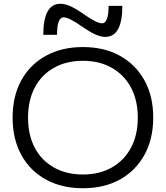

<svg xmlns="http://www.w3.org/2000/svg" viewBox="-20 -990 881 1020"><path d="M420 10Q308 10 223.5 -36.5Q139 -83 93 -167.5Q47 -252 47 -365Q47 -479 93 -563Q139 -647 223.5 -693.5Q308 -740 420 -740Q534 -740 617.5 -693.5Q701 -647 747.5 -563Q794 -479 794 -365Q794 -252 747.5 -167.5Q701 -83 617.5 -36.5Q534 10 420 10ZM420 -63Q509 -63 574.5 -100.5Q640 -138 676 -205.5Q712 -273 712 -365Q712 -457 676 -524.5Q640 -592 574.5 -629.5Q509 -667 420 -667Q332 -667 266 -629.5Q200 -592 164.5 -524.5Q129 -457 129 -365Q129 -273 164.5 -205.5Q200 -138 266 -100.5Q332 -63 420 -63ZM539 -794Q515 -794 485.5 -807.5Q456 -821 414 -850Q382 -873 357 -885.5Q332 -898 318 -898Q301 -898 292 -875.5Q283 -853 283 -805H210Q210 -970 301 -970Q325 -970 355 -956.5Q385 -943 426 -914Q459 -891 483.5 -878.5Q508 -866 522 -866Q539 -866 548 -889Q557 -912 557 -959H630Q630 -794 539 -794Z"/></svg>

Font: M PLUS 1
Style: Regular
Weight: 400
Designer: Coji Morishita
Foundry: UNDERFOREST DESIGN
Version: Version 1.001